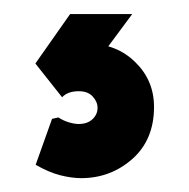

<svg xmlns="http://www.w3.org/2000/svg" viewBox="-20 -33 269 273"><path d="M95.3 220.3Q82 220.3 65.7 216.2Q49.3 212 30.7 201.3L54 136L63 134Q70.3 138.7 78.2 141Q86 143.3 91.7 143.3Q104.3 143.3 111.5 136.5Q118.7 129.7 118.7 120.3Q118.7 111.7 111.8 104.2Q105 96.7 92 96.7Q76.3 96.7 68.3 105.3L30.3 57.3L79.7 -13H168L101 77.3L85.3 31.3Q90.3 30.3 95.3 29.8Q100.3 29.3 106.7 29.3Q145.7 29.3 172.3 55.3Q199 81.3 199 119Q199 165.7 168.2 193Q137.3 220.3 95.3 220.3Z"/></svg>

Font: Fustat
Style: Regular
Weight: 400
Designer: Mohamed Gaber, Khaled Hosny, Laura Garcia Mut
Foundry: Kief Type Foundry, Alif Type Foundry, Hard Type Foundry
Version: Version 1.007